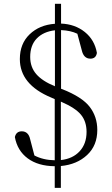

<svg xmlns="http://www.w3.org/2000/svg" viewBox="-20 -833 572 978"><path d="M290 -315.4V-17.6Q350.6 -24.4 385.7 -62.5Q420.9 -100.6 420.9 -161.1Q420.9 -213.9 392.6 -248.5Q364.3 -283.2 290 -315.4ZM259.8 -393.6V-678.7Q201.2 -671.9 167.5 -637.2Q133.8 -602.5 133.8 -543Q133.8 -491.2 164.6 -455.6Q195.3 -419.9 259.8 -393.6ZM291 -380.9 296.9 -378.9Q398.4 -338.9 437 -288.6Q475.6 -238.3 475.6 -170.9Q475.6 -91.8 423.8 -43.5Q372.1 4.9 290 12.7V124H258.8V13.7Q173.8 12.7 121.1 -26.4Q68.4 -65.4 55.7 -134.8Q62.5 -164.1 90.8 -164.1Q125 -164.1 133.8 -123L155.3 -41Q200.2 -17.6 258.8 -16.6V-328.1L241.2 -335.9Q81.1 -402.3 81.1 -532.2Q81.1 -610.4 130.9 -658.2Q180.7 -706.1 259.8 -711.9V-813.5H291V-712.9Q362.3 -710 412.1 -669.9Q461.9 -629.9 473.6 -563.5Q468.8 -534.2 440.4 -534.2Q406.2 -534.2 396.5 -577.1L374 -661.1Q339.8 -677.7 291 -679.7Z"/></svg>

Font: GenYoMin TW TTF ExtraLight
Style: Regular
Weight: 250
Version: Version 1.300